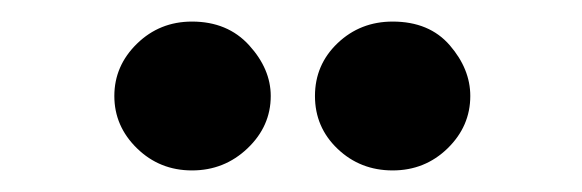

<svg xmlns="http://www.w3.org/2000/svg" viewBox="-20 -701 540 178"><path d="M158 -543Q128 -543 107 -563.5Q86 -584 86 -612Q86 -640 107 -660.5Q128 -681 158 -681Q191 -681 211 -659Q231 -637 231 -612Q231 -584 209.5 -563.5Q188 -543 158 -543ZM344 -543Q314 -543 293 -563Q272 -583 272 -612Q272 -641 293 -661Q314 -681 344 -681Q378 -681 397 -659Q416 -637 416 -612Q416 -584 395 -563.5Q374 -543 344 -543Z"/></svg>

Font: Inconsolata ExtraBold
Style: Regular
Weight: 800
Designer: Raph Levien, Cyreal, Brenton Simpson
Foundry: Raph Levien, Cyreal, Google
Version: Version 3.001